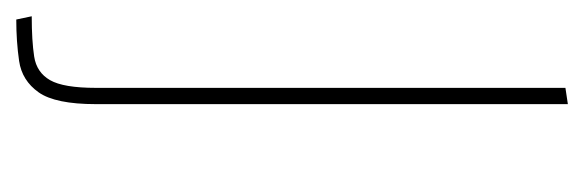

<svg xmlns="http://www.w3.org/2000/svg" viewBox="-261 -302 718 236"><g transform="rotate(90 98.0 -184.0)"><path d="M4 155 0 136Q30 136 49.5 133Q69 130 78.5 113.5Q88 97 88 57V-520L108 -523V57Q108 107 93.5 127.5Q79 148 55 151.5Q31 155 4 155Z"/></g></svg>

Font: Murecho Thin
Style: Regular
Weight: 100
Designer: Neil Summerour
Foundry: Positype
Version: Version 1.010